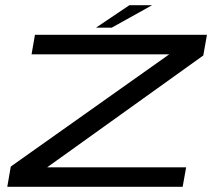

<svg xmlns="http://www.w3.org/2000/svg" viewBox="-20 -719 863 739"><path d="M8 0 21.5 -78 631.5 -510H101.5L114.5 -585H776.5L762.5 -505.5L161.5 -75H696.5L683 0ZM349.5 -612.5 478 -699H565.5L410 -612.5Z"/></svg>

Font: Anybody UltraExpanded Regular
Style: Italic
Weight: 400
Width: 9
Italic angle: -10°
Designer: Tyler Finck
Foundry: Etcetera Type Company
Version: Version 1.010; ttfautohint (v1.8.3) -l 8 -r 50 -G 200 -x 14 